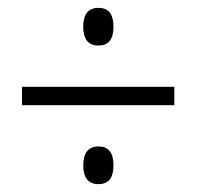

<svg xmlns="http://www.w3.org/2000/svg" viewBox="-20 -597 501 489"><path d="M231 -481Q192 -481 192 -529Q192 -577 231 -577Q269 -577 269 -529Q269 -481 231 -481ZM36 -329V-376H424V-329ZM231 -128Q211 -128 201.5 -140.5Q192 -153 192 -175Q192 -224 231 -224Q269 -224 269 -176Q269 -128 231 -128Z"/></svg>

Font: Noto Sans Lao UI Cond Light
Style: Regular
Weight: 300
Width: 3
Designer: Monotype Design Team
Foundry: Monotype Imaging Inc.
Version: Version 2.000; ttfautohint (v1.8.4.7-5d5b)